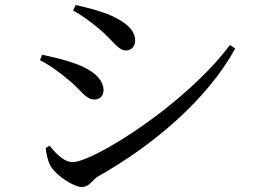

<svg xmlns="http://www.w3.org/2000/svg" viewBox="-20 -740 1040 764"><path d="M271 -698C301 -682 341 -654 377 -623C430 -579 449 -539 482 -539C503 -539 518 -557 518 -578C518 -621 479 -654 411 -683C363 -701 317 -712 281 -720ZM895 -561C717 -323 351 -95 269 -95C234 -95 202 -130 177 -160L162 -151C163 -133 171 -94 184 -75C208 -39 272 4 307 4C336 4 347 -24 370 -38C591 -162 806 -346 916 -547ZM139 -501C178 -480 213 -456 253 -422C303 -382 320 -344 356 -344C381 -344 392 -363 392 -381C392 -426 346 -463 282 -486C234 -503 196 -512 148 -522Z"/></svg>

Font: Noto Serif CJK SC Medium
Style: Regular
Weight: 500
Designer: Ryoko NISHIZUKA 西塚涼子 (kana & ideographs); Frank Grießhammer (Latin, Greek & Cyrillic); Wenlong ZHANG 张文龙 (bopomofo); San
Foundry: Adobe
Version: Version 2.001;hotconv 1.1.0;makeotfexe 2.6.0